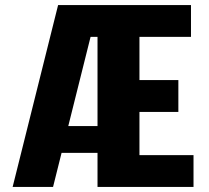

<svg xmlns="http://www.w3.org/2000/svg" viewBox="-20 -740 826 760"><path d="M208 -594 242 -720H497L463 -594ZM128 -135 142 -241H497L483 -135ZM30 0 210 -720H370L190 0ZM492 -297V-423H686V-297ZM366 -720H532V0H366ZM502 -720H736V-594H502ZM492 0V-126H746V0Z"/></svg>

Font: Akshar Light
Style: Regular
Weight: 300
Designer: Tall Chai
Foundry: Tall Chai
Version: Version 1.100